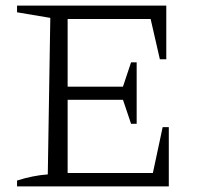

<svg xmlns="http://www.w3.org/2000/svg" viewBox="-20 -667 720 687"><path d="M562 -212H584V0H41V-21Q69 -30 96.5 -35.5Q124 -41 151 -43L160 -603L41 -623V-647H575V-455H552L519 -599H222V-357H420L449 -444H469V-224H449L420 -310H222V-48H527Z"/></svg>

Font: Piazzolla SC Light
Style: Regular
Weight: 300
Designer: Juan Pablo del Peral
Foundry: Huerta Tipografica
Version: Version 1.330